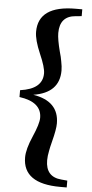

<svg xmlns="http://www.w3.org/2000/svg" viewBox="-64 -846 511 1063"><g transform="rotate(5 191.5 -315.0)"><path d="M316 -769Q228 -762 228 -668Q228 -633 246 -564L253 -538L258 -513Q264 -484 264 -462Q264 -338 120 -315Q264 -292 264 -168Q264 -135 246 -66Q237 -31 234 -13Q228 16 228 39Q228 132 316 139L349 142V180H313Q105 180 105 34Q105 -12 137 -85Q169 -158 169 -191Q169 -279 45 -296V-334Q169 -351 169 -438Q169 -472 137 -545Q105 -619 105 -664Q105 -810 313 -810H349V-772Z"/></g></svg>

Font: Source Han Serif SC Heavy
Style: Regular
Weight: 900
Designer: Ryoko NISHIZUKA  (kana & ideographs); Frank Grießhammer (Latin, Greek & Cyrillic); Wenlong ZHANG  (bopomofo); Sandoll Co
Foundry: Adobe Systems Incorporated
Version: Version 1.001 October 20, 2017